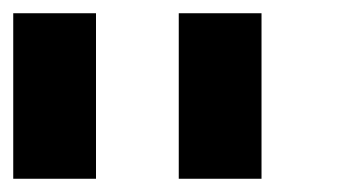

<svg xmlns="http://www.w3.org/2000/svg" viewBox="-20 -895 540 290"><path d="M0 -625V-875H125V-625ZM250 -625V-875H375V-625Z"/></svg>

Font: Galmuri7 Regular
Style: Regular
Weight: 400
Designer: Lee Minseo (quiple)
Version: Version 2.399;hotconv 1.1.1;makeotfexe 2.6.0 DEVELOPMENT